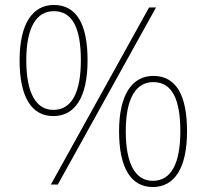

<svg xmlns="http://www.w3.org/2000/svg" viewBox="-20 -744 833 774"><path d="M197 -724C112 -724 59 -649 59 -501C59 -353 107 -276 195 -276C281 -276 333 -350 333 -501C333 -646 289 -724 197 -724ZM609 -714H581L185 0H213ZM197 -699C273 -699 306 -629 306 -501C306 -371 269 -301 195 -301C125 -301 86 -369 86 -501C86 -634 127 -699 197 -699ZM598 -438C513 -438 460 -363 460 -215C460 -67 508 10 596 10C682 10 734 -64 734 -215C734 -360 690 -438 598 -438ZM598 -413C674 -413 707 -343 707 -215C707 -85 670 -15 596 -15C526 -15 487 -83 487 -215C487 -348 528 -413 598 -413Z"/></svg>

Font: Noto Sans Canadian Aboriginal Thin
Style: Regular
Weight: 100
Designer: Monotype Design Team, Typotheque's Kevin King
Foundry: Monotype Imaging Inc.
Version: Version 2.004